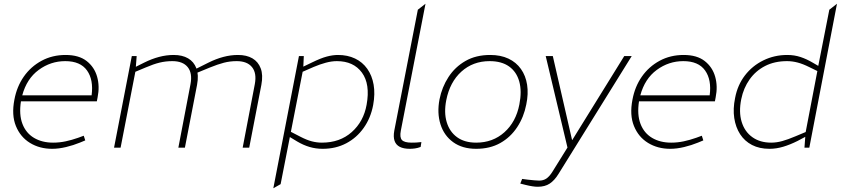

<svg xmlns="http://www.w3.org/2000/svg" viewBox="-20 -790 4497 1027"><path d="M259 6Q192 6 140.5 -25.5Q89 -57 65 -116Q41 -175 57 -257Q70 -327 107.5 -380.5Q145 -434 202.5 -465Q260 -496 331 -496Q402 -496 443.5 -463.5Q485 -431 499.5 -379.5Q514 -328 502 -269L498 -248H92Q81 -177 100 -127.5Q119 -78 162 -52.5Q205 -27 264 -27Q298 -27 331 -34Q364 -41 398 -53L428 -64L436 -39L407 -27Q373 -13 333.5 -3.5Q294 6 259 6ZM99 -280H470Q481 -363 445.5 -413Q410 -463 329 -463Q251 -463 187 -416Q123 -369 99 -280Z M590 0 685 -490H711L706 -424L701 -430L751 -455Q791 -475 830.5 -485.5Q870 -496 909 -496Q955 -496 986 -478Q1017 -460 1030.5 -424.5Q1044 -389 1034 -336L969 0H934L999 -340Q1010 -399 984 -431Q958 -463 902 -463Q866 -463 833.5 -455Q801 -447 759 -429L704 -406L625 0ZM1278 0 1343 -340Q1354 -399 1328 -431Q1302 -463 1246 -463Q1210 -463 1177.5 -454.5Q1145 -446 1103 -429L1030 -399L1025 -420L1095 -455Q1135 -475 1174.5 -485.5Q1214 -496 1253 -496Q1299 -496 1330 -478Q1361 -460 1374.5 -424.5Q1388 -389 1378 -336L1313 0Z M1706 6Q1669 6 1635.5 -4Q1602 -14 1570 -33L1522 -62L1528 -89L1588 -58Q1621 -41 1648 -34Q1675 -27 1702 -27Q1798 -27 1861.5 -83.5Q1925 -140 1941 -230Q1961 -340 1916 -401.5Q1871 -463 1782 -463Q1754 -463 1722.5 -454.5Q1691 -446 1658 -432L1594 -404L1595 -430L1649 -456Q1696 -479 1728 -487.5Q1760 -496 1788 -496Q1839 -496 1879 -477Q1919 -458 1944.5 -422Q1970 -386 1978.5 -337Q1987 -288 1976 -228Q1963 -159 1925.5 -106Q1888 -53 1832 -23.5Q1776 6 1706 6ZM1442 217 1579 -490H1605L1602 -424L1601 -417L1481 195Z M2230 -4Q2214 2 2199.5 4Q2185 6 2172 6Q2139 6 2118.5 -4.5Q2098 -15 2090.5 -36.5Q2083 -58 2089 -91L2215 -738L2256 -770L2124 -91Q2117 -55 2130 -41Q2143 -27 2182 -27Q2193 -27 2205.5 -27.5Q2218 -28 2234 -30Z M2527 6Q2453 6 2404 -29.5Q2355 -65 2336 -125.5Q2317 -186 2331 -259Q2344 -324 2379 -378Q2414 -432 2470 -464Q2526 -496 2602 -496Q2658 -496 2699.5 -476.5Q2741 -457 2766.5 -421Q2792 -385 2799.5 -336.5Q2807 -288 2795 -231Q2782 -164 2746.5 -110Q2711 -56 2656 -25Q2601 6 2527 6ZM2527 -27Q2616 -27 2678 -82.5Q2740 -138 2758 -231Q2772 -302 2757.5 -354Q2743 -406 2703 -434.5Q2663 -463 2599 -463Q2510 -463 2448 -407Q2386 -351 2367 -254Q2354 -188 2369.5 -136.5Q2385 -85 2425 -56Q2465 -27 2527 -27Z M2856 209Q2844 209 2827.5 206.5Q2811 204 2791 199L2763 192L2773 167L2803 171Q2822 173 2838 174.5Q2854 176 2864 176Q2886 176 2902 165.5Q2918 155 2934 130L3018 -5L3023 6H3017L2899 -490H2937L3040 -41H3041L3319 -490H3359L2967 141Q2946 175 2920.5 192Q2895 209 2856 209Z M3565 6Q3498 6 3446.5 -25.5Q3395 -57 3371 -116Q3347 -175 3363 -257Q3376 -327 3413.5 -380.5Q3451 -434 3508.5 -465Q3566 -496 3637 -496Q3708 -496 3749.5 -463.5Q3791 -431 3805.5 -379.5Q3820 -328 3808 -269L3804 -248H3398Q3387 -177 3406 -127.5Q3425 -78 3468 -52.5Q3511 -27 3570 -27Q3604 -27 3637 -34Q3670 -41 3704 -53L3734 -64L3742 -39L3713 -27Q3679 -13 3639.5 -3.5Q3600 6 3565 6ZM3405 -280H3776Q3787 -363 3751.5 -413Q3716 -463 3635 -463Q3557 -463 3493 -416Q3429 -369 3405 -280Z M4096 6Q4042 6 4002.5 -14.5Q3963 -35 3939 -72Q3915 -109 3907.5 -158.5Q3900 -208 3912 -266Q3925 -335 3964.5 -386.5Q4004 -438 4063 -467Q4122 -496 4191 -496Q4229 -496 4262 -485Q4295 -474 4327 -455L4365 -433L4355 -428L4416 -738L4457 -770L4309 0H4283L4288 -67L4289 -81L4352 -410L4309 -431Q4275 -448 4246.5 -455.5Q4218 -463 4190 -463Q4123 -463 4072.5 -437Q4022 -411 3989.5 -365Q3957 -319 3945 -260Q3931 -191 3947 -138.5Q3963 -86 4004 -56.5Q4045 -27 4105 -27Q4134 -27 4164.5 -35.5Q4195 -44 4235 -61L4290 -84L4293 -61L4246 -36Q4206 -16 4169 -5Q4132 6 4096 6Z"/></svg>

Font: REM Medium Thin
Style: Italic
Weight: 250
Italic angle: -11°
Version: Version 1.005;gftools[0.9.28]